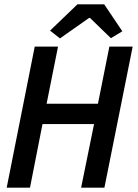

<svg xmlns="http://www.w3.org/2000/svg" viewBox="-20 -870 640 890"><path d="M11 0 141 -654H249L196 -389H434L487 -654H595L464 0H356L416 -295H177L119 0ZM258 -692 212 -728 339 -850H463L547 -725L494 -693L397 -787H393Z"/></svg>

Font: Source Code Pro ExtraLight SemiBold
Style: Italic
Weight: 600
Italic angle: -11°
Monospace: yes
Version: Version 1.016;hotconv 1.0.116;makeotfexe 2.5.65601